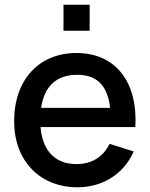

<svg xmlns="http://www.w3.org/2000/svg" viewBox="-20 -780 636 815"><path d="M360.5 -649.5V-760H249.5V-649.5ZM309.5 15C414 15 505.5 -40.5 547.5 -137L445 -169.5C418.5 -114 369.5 -83.5 304.5 -83.5C213.5 -83.5 160.5 -140.5 152 -240.5H554.5C565.5 -434 469.5 -555 304.5 -555C146.5 -555 40 -442.5 40 -265.5C40 -98.5 148 15 309.5 15ZM308.5 -462.5C391.5 -462.5 436.5 -417 447.5 -322H154.5C168 -413.5 219 -462.5 308.5 -462.5Z"/></svg>

Font: Manrope SemiBold
Style: Regular
Weight: 600
Designer: Mikhail Sharanda
Foundry: Mikhail Sharanda
Version: Version 4.505